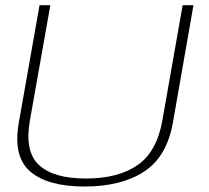

<svg xmlns="http://www.w3.org/2000/svg" viewBox="-20 -694 782 719"><path d="M296.5 4.5Q159.5 4.5 93.8 -51.2Q28 -107 50.5 -235L128 -674.5H168.5L92 -243Q71.5 -126.5 126 -76Q180.5 -25.5 301.5 -25.5Q423 -25.5 495.2 -75.8Q567.5 -126 588 -243L664 -674.5H704.5L627.5 -235Q605 -107 519.2 -51.2Q433.5 4.5 296.5 4.5Z"/></svg>

Font: Anybody ExtraExpanded ExtraLight
Style: Italic
Weight: 200
Width: 8
Italic angle: -10°
Designer: Tyler Finck
Foundry: Etcetera Type Company
Version: Version 1.010; ttfautohint (v1.8.3) -l 8 -r 50 -G 200 -x 14 